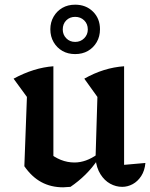

<svg xmlns="http://www.w3.org/2000/svg" viewBox="-20 -790 642 820"><path d="M510 -86 601 -94Q598 -61 583 -38Q568 -15 546.5 -3.5Q525 8 502 8Q475 8 450.5 -5.5Q426 -19 409 -46Q392 -73 388 -112L396 -376L340 -454Q423 -501 510 -507ZM281 8Q273 8 265 9Q257 10 250 10Q198 10 157 -12Q116 -34 84 -80L185 -141Q238 -96 298 -96Q347 -96 396 -131L399 -110Q374 -73 344.5 -44Q315 -15 281 8ZM84 -80 95 -376 38 -454Q125 -501 208 -507V-93ZM301 -559Q270 -559 246.5 -572.5Q223 -586 209 -610Q195 -634 195 -665Q195 -695 209 -719Q223 -743 246.5 -756.5Q270 -770 301 -770Q347 -770 377 -740.5Q407 -711 407 -665Q407 -634 393 -610Q379 -586 355.5 -572.5Q332 -559 301 -559ZM301 -611Q324 -611 339.5 -626.5Q355 -642 355 -664Q355 -688 339.5 -703Q324 -718 301 -718Q278 -718 263 -703Q248 -688 248 -664Q248 -642 263 -626.5Q278 -611 301 -611Z"/></svg>

Font: Piazzolla Thin
Style: Bold
Weight: 700
Version: Version 2.005